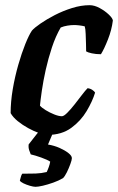

<svg xmlns="http://www.w3.org/2000/svg" viewBox="-20 -520 455 740"><path d="M162.5 0Q151 0 131 -7Q111 -14 89 -26Q67 -38 48.5 -53Q30 -68 21 -84Q21 -128 29.2 -176.5Q37.5 -225 50.5 -270.2Q63.5 -315.5 77.5 -350.2Q91.5 -385 103 -402Q112.5 -413 136 -429.2Q159.5 -445.5 191 -461.8Q222.5 -478 257.5 -489Q292.5 -500 325.5 -500Q344 -500 364.2 -489Q384.5 -478 399.2 -464Q414 -450 415 -441Q410.5 -404.5 396 -367.8Q381.5 -331 369 -311Q349.5 -311 333.8 -314.5Q318 -318 312 -322Q312 -330.5 311.5 -349.8Q311 -369 310.2 -389.2Q309.5 -409.5 306.5 -418.5Q296 -421 285.2 -422.2Q274.5 -423.5 266 -423.5Q253.5 -423.5 239.8 -421.2Q226 -419 214 -414Q194.5 -380.5 180.2 -337.5Q166 -294.5 156.2 -250.8Q146.5 -207 141.2 -170.2Q136 -133.5 134 -113Q140.5 -105 156 -95.5Q171.5 -86 189 -79Q206.5 -72 218.5 -72Q226 -72 239.2 -85.2Q252.5 -98.5 267.2 -117.2Q282 -136 295.5 -153.8Q309 -171.5 317.5 -180Q327.5 -179 335.8 -173.5Q344 -168 346.5 -163Q336.5 -130 314 -92Q291.5 -54 254.5 -27Q217.5 0 162.5 0ZM117 200Q109 200 95.2 196Q81.5 192 70.2 186.5Q59 181 56.5 176Q59.5 165.5 60.8 160.5Q62 155.5 65.5 149.5Q96 149.5 117.8 148.8Q139.5 148 160 143Q164 135 168 123.8Q172 112.5 173.5 103Q163.5 96 139 87.2Q114.5 78.5 98.5 75Q96 69.5 92.5 59Q89 48.5 90.5 36.5Q102.5 20.5 120.5 -1.8Q138.5 -24 149.5 -37H196.5L165 37Q189 41 209.8 50.2Q230.5 59.5 243.8 70Q257 80.5 257 89.5Q257 96.5 251.2 112.2Q245.5 128 237.8 143.8Q230 159.5 223 166.5Q206 176.5 184.8 184Q163.5 191.5 145 195.8Q126.5 200 117 200Z"/></svg>

Font: Texturina Medium
Style: Italic
Weight: 500
Italic angle: -11°
Designer: Guillermo Torres Carreño
Foundry: Omnibus-Type
Version: Version 1.002